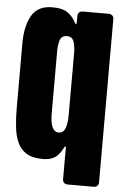

<svg xmlns="http://www.w3.org/2000/svg" viewBox="-58 -782 615 945"><g transform="rotate(5 249.0 -309.0)"><path d="M312.5 122.1Q301.3 122.1 294.7 115.5Q288.1 108.9 288.1 97.7V-53.2Q288.1 -64.5 285.6 -64.5Q283.2 -64.5 278.3 -55.2Q266.1 -31.2 249.5 -15.1Q225.6 7.8 179.2 7.8Q128.4 7.8 98.6 -10.7Q68.8 -29.3 54.2 -62Q39.6 -94.7 34.9 -138.7Q30.3 -182.6 30.3 -232.9V-551.3Q30.3 -635.7 60.3 -688Q90.3 -740.2 162.1 -740.2Q163.1 -740.2 164.6 -740.2Q216.3 -740.2 244.1 -717.8Q264.2 -701.7 277.8 -676.3Q282.7 -667 285.2 -667Q288.1 -667 288.1 -678.7V-708Q288.1 -719.2 294.7 -725.8Q301.3 -732.4 312.5 -732.4H441.4Q452.6 -732.4 459.2 -725.8Q465.8 -719.2 465.8 -708V97.7Q465.8 108.9 459.2 115.5Q452.6 122.1 441.4 122.1ZM246.1 -128.9Q269 -128.9 278.6 -152.8Q288.1 -176.8 288.1 -219.7V-528.8Q288.1 -554.7 280.5 -579.8Q272.9 -605 247.1 -605Q218.8 -605 211.4 -581.1Q204.1 -557.1 204.1 -528.8V-220.7Q204.1 -128.9 246.1 -128.9Z"/></g></svg>

Font: Fz Anton Round
Style: Regular
Weight: 400
Designer: Vernon Adams
Foundry: Vernon Adams
Version: Version 2.0 Mod + VH boi FontZin